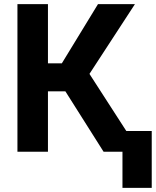

<svg xmlns="http://www.w3.org/2000/svg" viewBox="-20 -731 751 925"><path d="M295 -291 479 0H653L411 -375L630 -711H452L278 -426H211V-711H64V0H211V-291ZM711 174V-100H570V174Z"/></svg>

Font: Asimov
Style: Regular
Weight: 500
Designer: Google
Version: Version 2.000980; 2014